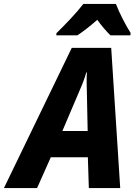

<svg xmlns="http://www.w3.org/2000/svg" viewBox="-80 -959 695 979"><path d="M208 -790 207 -779H315C348 -801 381 -827 416 -858C435 -831 463 -798 483 -779H585L586 -791C561 -830 527 -896 511 -939H345C309 -892 251 -832 208 -790ZM-60 0H109L179 -157H368L373 0H533L487 -715H286ZM238 -291 324 -493C339 -527 351 -557 360 -590H363C361 -555 362 -522 363 -487L367 -291Z"/></svg>

Font: Noto Sans SemiCondensed ExtraBold
Style: Italic
Weight: 800
Width: 4
Italic angle: -12°
Designer: Monotype Design Team
Foundry: Monotype Imaging Inc.
Version: Version 2.013